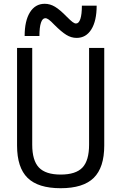

<svg xmlns="http://www.w3.org/2000/svg" viewBox="-20 -983 640 1013"><path d="M300 10Q181 10 125.5 -44.5Q70 -99 70 -215V-730H150V-220Q150 -136 185.5 -99Q221 -62 300 -62Q380 -62 415 -99Q450 -136 450 -220V-730H530V-215Q530 -99 474.5 -44.5Q419 10 300 10ZM384 -783Q356 -783 330 -799Q304 -815 267 -852Q248 -872 237.5 -879.5Q227 -887 219 -887Q204 -887 196 -863Q188 -839 188 -793H110Q110 -873 138 -918Q166 -963 216 -963Q244 -963 270 -947.5Q296 -932 333 -894Q352 -875 362.5 -867Q373 -859 381 -859Q396 -859 404 -883Q412 -907 412 -953H490Q490 -873 462 -828Q434 -783 384 -783Z"/></svg>

Font: M PLUS Code Latin Expanded
Style: Regular
Weight: 400
Width: 7
Designer: Coji Morishita
Foundry: UNDERFOREST DESIGN
Version: Version 1.002; ttfautohint (v1.8.3)